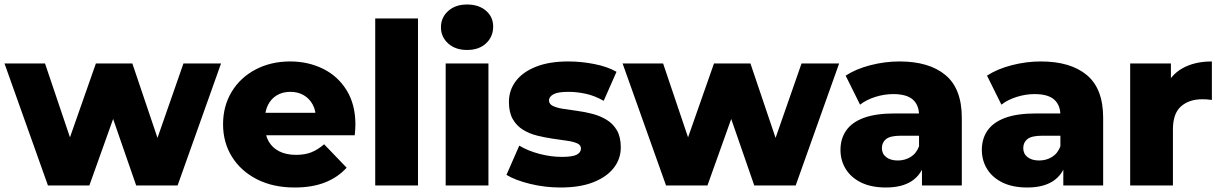

<svg xmlns="http://www.w3.org/2000/svg" viewBox="-23 -824 5423 853"><path d="M190 0 -3 -542H177L330 -89H244L403 -542H565L718 -89H634L792 -542H959L766 0H582L452 -375H508L374 0Z M1286 9Q1190 9 1118.5 -27.5Q1047 -64 1007.5 -127.5Q968 -191 968 -272Q968 -353 1006.5 -416.5Q1045 -480 1113 -515.5Q1181 -551 1266 -551Q1346 -551 1412 -518.5Q1478 -486 1517 -423Q1556 -360 1556 -270Q1556 -260 1555 -247Q1554 -234 1553 -223H1124V-323H1452L1380 -295Q1381 -332 1366.5 -359Q1352 -386 1326.5 -401Q1301 -416 1267 -416Q1233 -416 1207.5 -401Q1182 -386 1168 -358.5Q1154 -331 1154 -294V-265Q1154 -225 1170.5 -196Q1187 -167 1218 -151.5Q1249 -136 1292 -136Q1332 -136 1360.5 -147.5Q1389 -159 1417 -183L1517 -79Q1478 -36 1421 -13.5Q1364 9 1286 9Z M1644 0V-742H1834V0Z M1957 0V-542H2147V0ZM2052 -602Q2000 -602 1968 -631Q1936 -660 1936 -703Q1936 -746 1968 -775Q2000 -804 2052 -804Q2104 -804 2136 -776.5Q2168 -749 2168 -706Q2168 -661 2136.5 -631.5Q2105 -602 2052 -602Z M2467 9Q2398 9 2332.5 -7Q2267 -23 2227 -47L2284 -177Q2322 -154 2373 -140.5Q2424 -127 2473 -127Q2521 -127 2539.5 -137Q2558 -147 2558 -164Q2558 -180 2540.5 -187.5Q2523 -195 2494.5 -199Q2466 -203 2432 -208Q2398 -213 2363.5 -221.5Q2329 -230 2300.5 -247.5Q2272 -265 2255 -295Q2238 -325 2238 -371Q2238 -423 2268.5 -463.5Q2299 -504 2358 -527.5Q2417 -551 2502 -551Q2559 -551 2617.5 -539.5Q2676 -528 2716 -505L2659 -376Q2619 -399 2579 -407.5Q2539 -416 2503 -416Q2455 -416 2435.5 -405Q2416 -394 2416 -378Q2416 -362 2433 -353.5Q2450 -345 2478.5 -340.5Q2507 -336 2541 -331.5Q2575 -327 2609.5 -318Q2644 -309 2672.5 -291.5Q2701 -274 2718 -244.5Q2735 -215 2735 -169Q2735 -119 2704.5 -79Q2674 -39 2614.5 -15Q2555 9 2467 9Z M2936 0 2743 -542H2923L3076 -89H2990L3149 -542H3311L3464 -89H3380L3538 -542H3705L3512 0H3328L3198 -375H3254L3120 0Z M4073 0V-101L4060 -126V-312Q4060 -357 4032.5 -381.5Q4005 -406 3945 -406Q3906 -406 3866 -393.5Q3826 -381 3798 -359L3734 -488Q3780 -518 3844.5 -534.5Q3909 -551 3973 -551Q4105 -551 4177.5 -490.5Q4250 -430 4250 -301V0ZM3913 9Q3848 9 3803 -13Q3758 -35 3734.5 -73Q3711 -111 3711 -158Q3711 -208 3736.5 -244.5Q3762 -281 3815 -300.5Q3868 -320 3952 -320H4080V-221H3978Q3932 -221 3913.5 -206Q3895 -191 3895 -166Q3895 -141 3914 -126Q3933 -111 3966 -111Q3997 -111 4022.5 -126.5Q4048 -142 4060 -174L4086 -104Q4071 -48 4027.5 -19.5Q3984 9 3913 9Z M4701 0V-101L4688 -126V-312Q4688 -357 4660.5 -381.5Q4633 -406 4573 -406Q4534 -406 4494 -393.5Q4454 -381 4426 -359L4362 -488Q4408 -518 4472.5 -534.5Q4537 -551 4601 -551Q4733 -551 4805.5 -490.5Q4878 -430 4878 -301V0ZM4541 9Q4476 9 4431 -13Q4386 -35 4362.5 -73Q4339 -111 4339 -158Q4339 -208 4364.5 -244.5Q4390 -281 4443 -300.5Q4496 -320 4580 -320H4708V-221H4606Q4560 -221 4541.5 -206Q4523 -191 4523 -166Q4523 -141 4542 -126Q4561 -111 4594 -111Q4625 -111 4650.5 -126.5Q4676 -142 4688 -174L4714 -104Q4699 -48 4655.5 -19.5Q4612 9 4541 9Z M4998 0V-542H5179V-384L5152 -429Q5176 -490 5230 -520.5Q5284 -551 5361 -551V-380Q5348 -382 5338.5 -382.5Q5329 -383 5318 -383Q5260 -383 5224 -351.5Q5188 -320 5188 -249V0Z"/></svg>

Font: Montserrat Thin ExtraBold
Style: Regular
Weight: 800
Version: Version 9.000